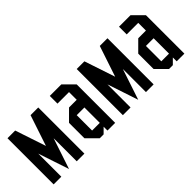

<svg xmlns="http://www.w3.org/2000/svg" viewBox="15 -985 1471 1471"><g transform="rotate(-45 750.0 -250.0)"><path d="M291.7 -500H375V0H291.7V-250L208.3 0L125 -250V0H41.7V-500H125L208.3 -250Z M541.7 -83.3H625V-250H541.7ZM541.7 0 458.3 -83.3V-250L541.7 -333.3H625V-416.7H500V-500H625L708.3 -416.7V0H625V-41.7L583.3 0Z M1041.7 -500H1125V0H1041.7V-250L958.3 0L875 -250V0H791.7V-500H875L958.3 -250Z M1291.7 -83.3H1375V-250H1291.7ZM1291.7 0 1208.3 -83.3V-250L1291.7 -333.3H1375V-416.7H1250V-500H1375L1458.3 -416.7V0H1375V-41.7L1333.3 0Z"/></g></svg>

Font: Yulong
Style: Regular
Weight: 400
Designer: GGBotNet
Foundry: f0n7.com
Version: 1.00